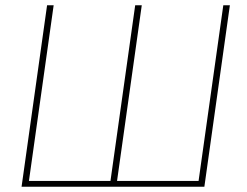

<svg xmlns="http://www.w3.org/2000/svg" viewBox="-20 -710 941 730"><path d="M854 -690 757 0H62L159 -690H184L90 -22H400L494 -690H519L425 -22H735L829 -690Z"/></svg>

Font: Exo 2.0 Thin
Style: Italic
Weight: 250
Italic angle: -8°
Designer: Natanael Gama
Version: Version 1.001;PS 001.001;hotconv 1.0.70;makeotf.lib2.5.58329